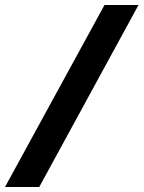

<svg xmlns="http://www.w3.org/2000/svg" viewBox="-72 -741 574 768"><path d="M-52 7 346 -721H482L85 7Z"/></svg>

Font: Noto Sans Condensed ExtraBold
Style: Italic
Weight: 800
Width: 3
Italic angle: -12°
Designer: Monotype Design Team
Foundry: Monotype Imaging Inc.
Version: Version 2.013; ttfautohint (v1.8.4.7-5d5b)